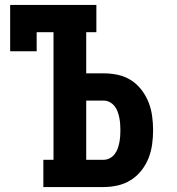

<svg xmlns="http://www.w3.org/2000/svg" viewBox="-20 -755 715 775"><path d="M155 0V-110H196V-625H128V-548H21V-735H369V-625H328V-459H398Q427 -459 455.5 -453Q484 -447 508.5 -431.5Q533 -416 551 -392.5Q569 -369 579.5 -342.5Q590 -316 594 -287Q598 -258 598 -230Q598 -201 594 -172Q590 -143 579.5 -116.5Q569 -90 551 -67Q533 -44 508.5 -28.5Q484 -13 455.5 -6.5Q427 0 398 0ZM398 -110Q411 -110 422.5 -116Q434 -122 442 -132Q450 -142 454.5 -154Q459 -166 461.5 -178.5Q464 -191 465 -204Q466 -217 466 -230Q466 -242 465 -255Q464 -268 461.5 -280.5Q459 -293 454.5 -305Q450 -317 442 -327Q434 -337 422.5 -343Q411 -349 398 -349H328V-110Z"/></svg>

Font: Iosevka Etoile Extrabold
Style: Regular
Weight: 800
Designer: Belleve Invis
Foundry: Belleve Invis
Version: Version 22.1.2; ttfautohint (v1.8.4)